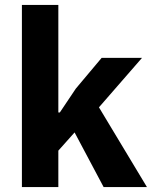

<svg xmlns="http://www.w3.org/2000/svg" viewBox="-20 -760 617 780"><path d="M69 -740H217V-303H223L288 -400L393 -525H557L382 -324L577 0H401L283 -222L217 -148V0H69Z"/></svg>

Font: IBM Plex Sans KR
Style: Bold
Weight: 700
Designer: Mike Abbink; Paul van der Laan; Pieter van Rosmalen; Wujin Sim; Chorong Kim; Dohee Lee;
Foundry: Sandoll Inc.
Version: Version 1.001